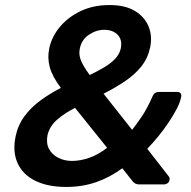

<svg xmlns="http://www.w3.org/2000/svg" viewBox="-20 -730 758 760"><path d="M242 10Q169 10 119.5 -14.5Q70 -39 49.5 -84.5Q29 -130 42 -191Q51 -235 76.5 -269.5Q102 -304 139 -331.5Q176 -359 221 -382Q187 -427 177 -464Q167 -501 175 -539Q185 -585 217 -623.5Q249 -662 299 -686Q349 -710 414 -710Q475 -710 513.5 -687Q552 -664 568 -625.5Q584 -587 574 -541Q565 -499 539 -466.5Q513 -434 474 -408Q435 -382 390 -359L503 -216Q519 -236 541 -268.5Q563 -301 584 -349Q591 -366 609 -366H682Q691 -366 695 -360.5Q699 -355 697 -346Q693 -325 680 -300Q667 -275 648.5 -247Q630 -219 608 -192Q586 -165 563 -141L647 -33Q653 -26 651 -18Q650 -10 643.5 -5Q637 0 628 0H532Q522 0 516.5 -3Q511 -6 507 -10L464 -64Q417 -29 362 -9.5Q307 10 242 10ZM265 -93Q299 -93 335 -106Q371 -119 404 -145L277 -303Q239 -284 208 -258Q177 -232 168 -195Q162 -163 174 -140.5Q186 -118 210.5 -105.5Q235 -93 265 -93ZM335 -433Q366 -448 391.5 -463Q417 -478 435 -496.5Q453 -515 458 -538Q465 -572 446 -592Q427 -612 392 -612Q361 -612 332 -592.5Q303 -573 296 -538Q291 -516 299.5 -493Q308 -470 335 -433Z"/></svg>

Font: Rubik Light Medium
Style: Italic
Weight: 500
Italic angle: -12°
Version: Version 2.104